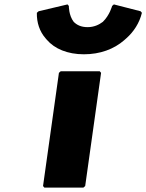

<svg xmlns="http://www.w3.org/2000/svg" viewBox="-20 -843 663 870"><path d="M255 -520 247 -513 175 0 181 7H358L366 0L438 -513L432 -520ZM496 -823 488 -816C488 -816 477 -774 446 -744C429 -731 406 -720 377 -720C347 -720 328 -730 314 -744C291 -774 292 -816 292 -816L286 -823L155 -792L147 -785C146 -740 160 -700 186 -670L192 -663C227 -622 286 -597 360 -597C433 -597 496 -620 543 -661L544 -662L552 -669C586 -699 612 -739 623 -785L617 -792Z"/></svg>

Font: Hussar Woodtype
Style: BlkObl
Weight: 900
Foundry: Cannot Into Space Fonts
Version: Version 1.07